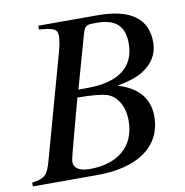

<svg xmlns="http://www.w3.org/2000/svg" viewBox="-83 -725 769 797"><g transform="rotate(-10 301.5 -326.5)"><path d="M130 -653V-637C193 -632 207 -625 207 -596C207 -581 203 -557 196 -532L75 -96C58 -34 47 -24 -8 -16V0H264C426 0 539 -66 539 -200C539 -271 499 -324 413 -350V-351C456 -360 493 -369 524 -390C560 -414 588 -449 588 -503C588 -602 519 -653 380 -653ZM248 -363 311 -587C321 -623 331 -623 370 -623C451 -623 487 -589 487 -515C487 -416 417 -363 286 -363ZM238 -331C301 -331 344 -326 364 -319C402 -306 431 -262 431 -200C431 -89 353 -30 238 -30C196 -30 171 -44 171 -72C171 -85 186 -136 206 -212Z"/></g></svg>

Font: STIXGeneral
Style: Italic
Weight: 400
Italic angle: -16.33°
Designer: MicroPress Inc., with final additions and corrections provided by Coen Hoffman, Elsevier (retired)
Version: Version 1.1.0